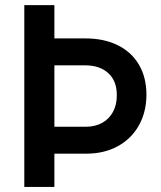

<svg xmlns="http://www.w3.org/2000/svg" viewBox="-20 -740 637 760"><path d="M76.2 -719.7H195.3V-587.9H319.3Q391.6 -587.9 446 -561Q500.5 -534.2 530 -483.9Q559.6 -433.6 559.6 -365.2Q559.6 -297.4 530 -244.1Q500.5 -190.9 446.5 -161.4Q392.6 -131.8 322.3 -131.8H195.3V0H76.2ZM319.3 -238.3Q356.9 -238.3 384.8 -253.9Q412.6 -269.5 427.5 -297.6Q442.4 -325.7 442.4 -362.3Q442.9 -418.5 409.2 -450Q375.5 -481.4 316.4 -481.4H195.3V-238.3Z"/></svg>

Font: Reddit Sans Vanilla SemiBold
Style: Regular
Weight: 600
Designer: Stephen Hutchings
Foundry: Reddit
Version: Version 1.013